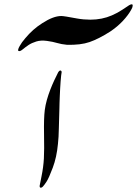

<svg xmlns="http://www.w3.org/2000/svg" viewBox="-20 -916 639 896"><path d="M257.3 -412.1Q255.4 -358.9 254.6 -316.7Q253.9 -274.4 250.5 -245.1Q244.6 -182.1 226.3 -133.5Q208 -85 197.5 -68.8Q187 -52.7 180.2 -45.4Q172.4 -38.1 168.2 -40.5Q164.1 -43 165 -48.8Q165 -50.3 173.8 -93.3Q182.6 -136.2 184.8 -176.5Q187 -216.8 185.5 -290.3Q184.1 -363.8 189 -402.8Q191.9 -425.3 198.7 -449.7Q205.6 -474.1 214.6 -497.3Q223.6 -520.5 233.4 -541.5Q243.2 -562.5 251.5 -578.6Q258.3 -588.9 263.2 -586.7Q268.1 -584.5 267.6 -578.6Q266.6 -575.2 265.4 -563.7Q264.2 -552.2 262.9 -536.4Q261.7 -520.5 260.7 -502.4Q259.8 -484.4 259 -467Q258.3 -449.7 257.8 -435.1Q257.3 -420.4 257.3 -412.1ZM401.9 -824.2Q456.1 -824.2 502 -844.2Q529.3 -856 552 -871.3Q574.7 -886.7 582.3 -891.4Q589.8 -896 595.2 -896Q599.6 -896 599.1 -888.4Q598.6 -880.9 592.3 -870.6Q579.1 -846.2 553.7 -818.8Q528.3 -791.5 494.1 -768.6Q440.4 -734.4 397.9 -719.7Q355.5 -705.1 292 -707Q266.1 -709.5 246.8 -715.3Q227.5 -721.2 199.2 -725.1Q170.9 -729 149.4 -722.4Q127.9 -715.8 112.8 -705.6Q97.7 -695.3 85 -684.8Q72.3 -674.3 65.4 -678.7Q62 -683.6 71.8 -701.2Q81.5 -718.8 97.7 -737.3Q132.8 -779.8 177.7 -808.1Q229 -841.3 266.1 -841.3Q278.8 -841.3 340.3 -829.6Q370.1 -824.2 401.9 -824.2Z"/></svg>

Font: IranNastaliq
Style: Regular
Weight: 400
Designer: Hossein Zahedi
Version: Version 1.5